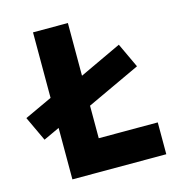

<svg xmlns="http://www.w3.org/2000/svg" viewBox="-134 -792 819 883"><g transform="rotate(-15 276.0 -350.0)"><path d="M26 -209.5 -29 -327 174.5 -421.5V-405L469 -543L524 -425.5L174.5 -262.5V-278.5ZM102.5 0V-700H268.5V-151.5H549.5V0Z"/></g></svg>

Font: Geologica Roman
Style: Bold
Weight: 700
Designer: Sindre Bremnes, Frode Helland
Foundry: Monokrom Skriftforlag AS
Version: Version 1.010;gftools[0.9.28]